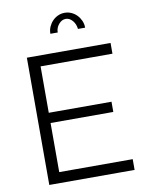

<svg xmlns="http://www.w3.org/2000/svg" viewBox="-98 -986 805 1055"><g transform="rotate(-10 304.5 -458.5)"><path d="M566 -60V0H90V-710H557V-650H156V-391H506V-334H156V-60ZM337 -883Q315 -883 298 -863Q281 -843 281 -817H240Q240 -838 248 -856Q256 -874 269 -887.5Q282 -901 299.5 -909Q317 -917 337 -917Q357 -917 374.5 -909Q392 -901 405 -887.5Q418 -874 426 -856Q434 -838 434 -817H394Q391 -845 374.5 -864Q358 -883 337 -883Z"/></g></svg>

Font: Rising Sun Light
Style: Regular
Weight: 300
Designer: Matt McInerney, Pablo Impallari, Rodrigo Fuenzalida (Raleway font), Stephen Hutchings (Greek), Cristiano Sobral (main ch
Foundry: The Rising Sun Project Authors
Version: Version 4.327; ttfautohint (v1.8.4.7-5d5b-dirty)